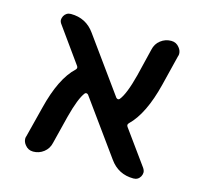

<svg xmlns="http://www.w3.org/2000/svg" viewBox="-82 -635 743 704"><g transform="rotate(15 289.0 -283.5)"><path d="M505.9 -68.4Q511.7 -59.6 511.7 -51.8Q511.7 -44.9 507.8 -37.1Q499 -21.5 481.4 -21.5Q423.8 -21.5 390.6 -68.4L241.2 -275.4Q238.3 -278.3 234.9 -278.8Q231.4 -279.3 228.5 -276.4Q209 -252 189.5 -176.8L163.1 -71.3Q158.2 -48.8 140.6 -35.2Q123 -21.5 100.6 -21.5Q81.1 -21.5 69.3 -37.1Q60.5 -47.9 60.5 -60.5Q60.5 -65.4 62.5 -70.3L91.8 -185.5Q121.1 -303.7 173.8 -352.5Q180.7 -359.4 174.8 -367.2L81.1 -498Q74.2 -506.8 74.2 -514.6Q74.2 -521.5 78.1 -529.3Q86.9 -544.9 104.5 -544.9Q162.1 -544.9 195.3 -498L344.7 -291Q347.7 -288.1 351.1 -287.6Q354.5 -287.1 357.4 -290Q377.9 -314.5 397.5 -390.6L422.9 -495.1Q427.7 -517.6 445.3 -531.2Q462.9 -544.9 485.4 -544.9Q504.9 -544.9 516.6 -529.3Q525.4 -518.6 525.4 -505.9Q525.4 -501 523.4 -496.1L495.1 -381.8Q465.8 -263.7 413.1 -212.9Q406.2 -206.1 412.1 -198.2Z"/></g></svg>

Font: Gen Jyuu GothicX Medium
Style: Regular
Weight: 500
Designer: Ryoko NISHIZUKA (kana &amp; ideographs); Paul D. Hunt (Latin, Greek &amp; Cyrillic); Wenlong ZHANG (bopomofo); Sandoll C
Version: Version 1.058.20140828